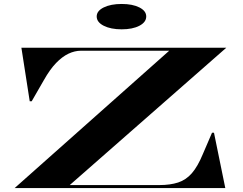

<svg xmlns="http://www.w3.org/2000/svg" viewBox="-20 -949 1224 969"><path d="M54 0 834 -693H389Q357 -693 325.5 -678Q294 -663 263 -631Q232 -599 201 -544L140 -438H130L88 -708H1122L332 -15H784Q839 -15 879 -28Q919 -41 948.5 -75Q978 -109 1004 -172L1050 -279H1060L1117 0ZM594 -929Q649 -929 683.5 -911.5Q718 -894 718 -866Q718 -837 683.5 -819Q649 -801 594 -801Q539 -801 503.5 -819Q468 -837 468 -866Q468 -894 503.5 -911.5Q539 -929 594 -929Z"/></svg>

Font: Kalnia Expanded
Style: Regular
Weight: 400
Width: 7
Designer: Frida Medrano
Foundry: Frida Medrano
Version: Version 1.105